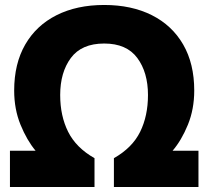

<svg xmlns="http://www.w3.org/2000/svg" viewBox="-20 -752 838 772"><path d="M20 -146H123Q88 -188 62.5 -250.5Q37 -313 37 -388Q37 -496 81.5 -573Q126 -650 207.5 -691Q289 -732 399 -732Q509 -732 590.5 -691Q672 -650 716.5 -573Q761 -496 761 -388Q761 -313 735.5 -250.5Q710 -188 674 -146H778V0H438V-116Q512 -158 543.5 -222Q575 -286 575 -370Q575 -461 532 -519Q489 -577 399 -577Q308 -577 265 -519Q222 -461 222 -370Q222 -286 254 -222Q286 -158 360 -116V0H20Z"/></svg>

Font: Kufam Black
Style: Regular
Weight: 900
Designer: Wael Morcos, Artur Schmal
Foundry: Original Type
Version: Version 1.301; ttfautohint (v1.8.3)